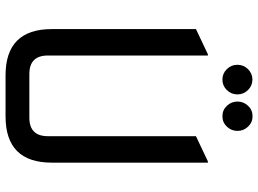

<svg xmlns="http://www.w3.org/2000/svg" viewBox="-142 -810 952 709"><g transform="rotate(90 334.5 -456.0)"><path d="M258.8 0Q87.9 0 87.9 -170.9V-703.1L180.7 -747.1H185.5V-156.2Q185.5 -87.9 253.9 -87.9H415Q483.4 -87.9 483.4 -156.2V-703.1L576.2 -747.1H581.1V-170.9Q581.1 0 410.2 0ZM371.1 -895.5Q386.7 -912.1 409.7 -912.1Q432.6 -912.1 448.2 -895.5Q463.9 -878.9 463.9 -856.4Q463.9 -834 448.2 -817.4Q432.6 -800.8 409.7 -800.8Q386.7 -800.8 371.1 -817.4Q355.5 -834 355.5 -856.4Q355.5 -878.9 371.1 -895.5ZM235.8 -895.3Q252 -911.6 274.4 -911.6Q296.9 -911.6 313 -895.3Q329.1 -878.9 329.1 -856.2Q329.1 -833.5 313 -817.1Q296.9 -800.8 274.4 -800.8Q252 -800.8 235.8 -817.1Q219.7 -833.5 219.7 -856.2Q219.7 -878.9 235.8 -895.3Z"/></g></svg>

Font: Nova Square
Style: Book
Weight: 400
Designer: Wojciech Kalinowski "wmk69" (wmk69@o2.pl)
Foundry: Wojciech Kalinowski "wmk69" (wmk69@o2.pl)
Version: Version 3.1.0; 2021-05-23